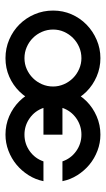

<svg xmlns="http://www.w3.org/2000/svg" viewBox="141 -536 395 718"><g transform="rotate(90 339.0 -177.5)"><path d="M198 -355Q234 -355 266.5 -341Q299 -327 323 -303Q347 -279 361 -246.5Q375 -214 375 -178Q375 -142 361 -109.5Q347 -77 323 -52.5Q299 -28 267 -14Q235 0 198 0Q161 0 128.5 -14Q96 -28 72 -52Q48 -76 34 -108.5Q20 -141 20 -178Q20 -215 34 -247Q48 -279 72.5 -303Q97 -327 129.5 -341Q162 -355 198 -355ZM198 -284Q176 -284 156.5 -275.5Q137 -267 122.5 -252.5Q108 -238 99.5 -219Q91 -200 91 -178Q91 -156 99.5 -136.5Q108 -117 122.5 -102.5Q137 -88 156.5 -79.5Q176 -71 198 -71Q220 -71 239 -79.5Q258 -88 272.5 -102.5Q287 -117 295.5 -136.5Q304 -156 304 -178Q304 -199 295.5 -218.5Q287 -238 272.5 -252.5Q258 -267 238.5 -275.5Q219 -284 198 -284ZM484 -355Q515 -355 544 -344Q573 -333 596 -314Q619 -295 635.5 -269Q652 -243 658 -213H584Q573 -245 545.5 -264.5Q518 -284 484 -284Q450 -284 422.5 -264.5Q395 -245 384 -213H484V-142H384Q395 -110 422.5 -90.5Q450 -71 484 -71Q518 -71 545.5 -90.5Q573 -110 584 -142H658Q652 -112 635.5 -86Q619 -60 596 -41Q573 -22 544 -11Q515 0 484 0Q447 0 415 -14Q383 -28 359 -52Q335 -76 321 -108.5Q307 -141 307 -178Q307 -214 321 -246.5Q335 -279 359 -303Q383 -327 415.5 -341Q448 -355 484 -355Z"/></g></svg>

Font: Googee
Style: Regular
Weight: 400
Designer: Peter Wiegel
Foundry: CATFonts Peter Wiegel
Version: 1.000